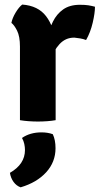

<svg xmlns="http://www.w3.org/2000/svg" viewBox="-20 -527 437 842"><path d="M396.5 -497.5Q396.5 -470 386.5 -427.2Q376.5 -384.5 357.5 -351.5Q344.5 -356.5 331.8 -358.5Q319 -360.5 306 -362Q286 -362 270 -354.8Q254 -347.5 241 -333.5Q228 -319.5 216.5 -299Q205 -278.5 194.5 -252L177 -275.5Q179.5 -317 187.5 -357.8Q195.5 -398.5 212 -432Q228.5 -465.5 257.2 -485.8Q286 -506 330 -506Q353 -506 367.2 -503.8Q381.5 -501.5 396.5 -497.5ZM30 -426.5Q34 -447.5 48.5 -471.8Q63 -496 77.5 -507Q147 -502 182.2 -455.8Q217.5 -409.5 224 -334.5V0Q207.5 3 187 4.5Q166.5 6 146 6Q126.5 6 105.8 4.5Q85 3 67.5 0V-323Q67.5 -367.5 54.8 -392.8Q42 -418 30 -426.5ZM211.5 61.5Q223.5 86.5 223.5 123Q223.5 183.5 182.5 228.5Q141.5 273.5 70.5 294.5Q52 288 39.5 270.8Q27 253.5 23.5 231Q89.5 193 89.5 131Q89.5 118 86.5 104.2Q83.5 90.5 76.5 78Q111.5 53.5 162 53.5Q189.5 53.5 211.5 61.5Z"/></svg>

Font: Signika
Style: Bold
Weight: 700
Designer: Anna Giedry
Foundry: Anna Giedry
Version: Version 2.001